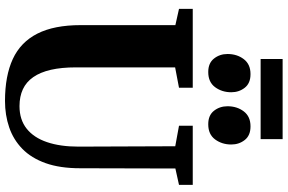

<svg xmlns="http://www.w3.org/2000/svg" viewBox="-211 -931 1150 768"><g transform="rotate(90 364.0 -547.0)"><path d="M384 8Q283.5 8 216 -23.2Q148.5 -54.5 114.5 -121.5Q80.5 -188.5 80.5 -294.5V-673.5L15.5 -688V-743H331V-688L249.5 -672.5V-275.5Q249.5 -218 259.2 -175.5Q269 -133 288.5 -105Q308 -77 337 -63.5Q366 -50 404.5 -50Q458.5 -50 494.5 -78.5Q530.5 -107 548.5 -160Q566.5 -213 566.5 -286L565 -673L483 -688V-743H719.5V-688L654 -673.5L653 -292.5Q653 -211.5 632.5 -154.2Q612 -97 575.2 -61.2Q538.5 -25.5 489.5 -8.8Q440.5 8 384 8ZM267.5 -805Q232.5 -805 214.2 -828Q196 -851 196 -882Q196 -920 216.5 -947Q237 -974 276 -974H277Q313 -974 331 -951Q349 -928 349 -897Q349 -860 328.8 -832.5Q308.5 -805 268.5 -805ZM476.5 -805Q441 -805 423 -828Q405 -851 405 -882Q405 -920 425.5 -947Q446 -974 485 -974H486Q522 -974 540 -951Q558 -928 558 -897Q558 -860 537.8 -832.5Q517.5 -805 477.5 -805ZM536.5 -1102.5V-1014.5H216V-1102.5Z"/></g></svg>

Font: Merriweather 48pt ExtraBold
Style: Regular
Weight: 800
Version: Version 2.100